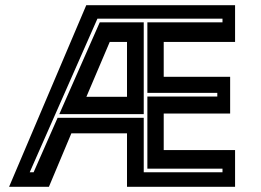

<svg xmlns="http://www.w3.org/2000/svg" viewBox="-20 -720 1007 740"><path d="M15 0 312.5 -700H886V-558.5H611V-424H867V-282.5H611V-141.5H886V0H469.5V-206H255L168.5 0ZM94.5 -56H109.5L202 -266H534V-56H837.5V-70H548V-348H817.5V-362H548V-634H837.5V-648H355.5ZM208.5 -280 364.5 -634H534V-280ZM313 -347H469.5V-558.5H403Z"/></svg>

Font: Tourney Thin
Style: Regular
Weight: 100
Designer: Tyler Finck
Foundry: Etcetera Type Co
Version: Version 1.015